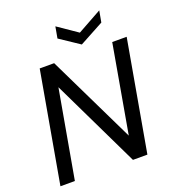

<svg xmlns="http://www.w3.org/2000/svg" viewBox="-158 -1019 1020 1137"><g transform="rotate(-20 351.5 -450.0)"><path d="M606.7 -697.7 509.3 -143.5 240.7 -697.7H149.7L26.4 0H117.4L215.8 -555.2L483.4 0H574.4L697.7 -697.7ZM445.7 -815.5 322.1 -900.3 309.1 -828.2 432.7 -745.6 585.5 -828.2 598.6 -900.3Z"/></g></svg>

Font: Poppins Devanagari Thin
Style: Italic
Weight: 100
Italic angle: -10°
Designer: Ninad Kale (Devanagari), Jonny Pinhorn (Latin)
Foundry: Indian Type Foundry
Version: 4.005